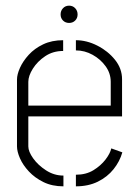

<svg xmlns="http://www.w3.org/2000/svg" viewBox="-20 -658 492 678"><path d="M224 -577Q211 -577 202.5 -585.5Q194 -594 194 -607Q194 -620 202.5 -629Q211 -638 224 -638Q237 -638 245.5 -629Q254 -620 254 -607Q254 -594 245.5 -585.5Q237 -577 224 -577ZM204 0Q164 0 133.5 -15Q103 -30 82 -52.5Q61 -75 50.5 -99Q40 -123 40 -141V-377Q40 -395 50.5 -418.5Q61 -442 81.5 -464.5Q102 -487 132.5 -501.5Q163 -516 203 -516V-478Q167 -478 139.5 -459.5Q112 -441 96 -415.5Q80 -390 80 -369V-285H371V-369Q371 -399 353 -424Q335 -449 307 -464.5Q279 -480 248 -480V-516Q286 -516 323.5 -497Q361 -478 386 -447Q411 -416 411 -378V-247H80V-141Q80 -123 97 -99Q114 -75 142.5 -56.5Q171 -38 204 -38ZM248 0V-41Q284 -41 310 -57Q336 -73 352.5 -94.5Q369 -116 373 -134L412 -120Q403 -88 381 -60.5Q359 -33 325.5 -16.5Q292 0 248 0Z"/></svg>

Font: Stick No Bills ExtraLight
Style: Regular
Weight: 200
Designer: Kosala Senevirathne, Siva Puranthara, Lasantha Premarathna, Tharique Azeez
Foundry: mooniak
Version: Version 2.000